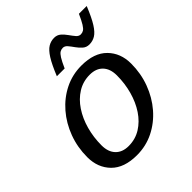

<svg xmlns="http://www.w3.org/2000/svg" viewBox="-201 -854 994 994"><g transform="rotate(-45 296.0 -357.0)"><path d="M354 -522Q447 -522 495.2 -473Q543.5 -424 543.5 -347Q543.5 -275 519.5 -210.5Q495.5 -146 452.5 -96.2Q409.5 -46.5 352.5 -18.2Q295.5 10 229.5 10Q136.5 10 88.2 -39Q40 -88 40 -165Q40 -237 64 -301.5Q88 -366 131 -415.8Q174 -465.5 231 -493.8Q288 -522 354 -522ZM232.5 -54Q282 -54 321.8 -78.8Q361.5 -103.5 389.8 -146Q418 -188.5 433 -242.8Q448 -297 448 -356Q448 -404 422.5 -431Q397 -458 351 -458Q301.5 -458 261.8 -433.2Q222 -408.5 193.8 -366Q165.5 -323.5 150.5 -269.2Q135.5 -215 135.5 -156Q135.5 -108 161.2 -81Q187 -54 232.5 -54ZM591.5 -720.5Q566.5 -659 546 -626.5Q525.5 -594 505.2 -581.8Q485 -569.5 461 -569.5Q439.5 -569.5 424.8 -582.5Q410 -595.5 398.2 -612.2Q386.5 -629 375.5 -642Q364.5 -655 350.5 -655Q339 -655 329.5 -649.2Q320 -643.5 309 -626Q298 -608.5 282 -572.5H225Q250 -634 270.5 -666.5Q291 -699 311.2 -711.2Q331.5 -723.5 355.5 -723.5Q377 -723.5 391.8 -710.5Q406.5 -697.5 418.2 -680.8Q430 -664 441 -651Q452 -638 466 -638Q477.5 -638 487 -643.8Q496.5 -649.5 507.5 -667.2Q518.5 -685 534.5 -720.5Z"/></g></svg>

Font: Newsreader 6pt
Style: Italic
Weight: 400
Italic angle: -17°
Designer: Hugues Gentile
Foundry: Production Type
Version: Version 1.003; ttfautohint (v1.8.3)